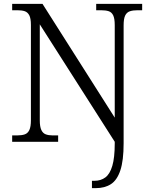

<svg xmlns="http://www.w3.org/2000/svg" viewBox="-20 -734 790 994"><path d="M456 240V202H469Q502 202 525.5 184.5Q549 167 561.5 124.5Q574 82 574 9V0L186 -608V-111Q186 -78 194 -61Q202 -44 217 -38.5Q232 -33 252 -33H281V0H43V-33H69Q93 -33 108.5 -38.5Q124 -44 132 -61Q140 -78 140 -111V-605Q140 -639 131.5 -655Q123 -671 108 -676Q93 -681 70 -681H43V-714H200L574 -125V-604Q574 -638 566 -654.5Q558 -671 542.5 -676Q527 -681 503 -681H478V-714H716V-681H692Q668 -681 652 -675.5Q636 -670 628 -653.5Q620 -637 620 -603V8Q620 97 603 148Q586 199 554 219.5Q522 240 476 240Z"/></svg>

Font: Noto Rashi Hebrew Light
Style: Regular
Weight: 300
Version: Version 1.006